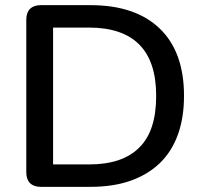

<svg xmlns="http://www.w3.org/2000/svg" viewBox="-20 -725 791 745"><path d="M138 0Q111 0 96.5 -14.5Q82 -29 82 -56V-649Q82 -676 96.5 -690.5Q111 -705 138 -705H331Q505 -705 599.5 -614.5Q694 -524 694 -353Q694 -268 670 -202Q646 -136 599.5 -91.5Q553 -47 486 -23.5Q419 0 331 0ZM186 -87H325Q391 -87 439.5 -103.5Q488 -120 521 -153Q554 -186 570 -236Q586 -286 586 -353Q586 -486 520.5 -552Q455 -618 325 -618H186Z"/></svg>

Font: Nunito ExtraLight SemiBold
Style: Regular
Weight: 600
Version: Version 3.602